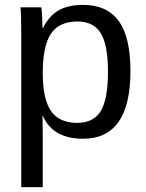

<svg xmlns="http://www.w3.org/2000/svg" viewBox="-20 -558 596 786"><path d="M514 -267Q514 10 320 10Q198 10 156 -82H153Q155 -76 155 1V208H67V-420Q67 -502 64 -528H149L151 -514Q151 -510 151.5 -505Q152 -500 152.5 -492Q153 -484 153 -477Q154 -461 154 -443H156Q180 -492 219 -515Q258 -538 320 -538Q418 -538 466 -472Q514 -406 514 -267ZM422 -265Q422 -374 392.5 -422Q363 -470 297 -470Q222 -470 188.5 -420Q155 -370 155 -258Q155 -153 188.5 -104Q222 -55 296 -55Q363 -55 392.5 -103.5Q422 -152 422 -265Z"/></svg>

Font: Libra Sans
Style: Regular
Weight: 400
Foundry: Context Ltd
Version: Version 1.002